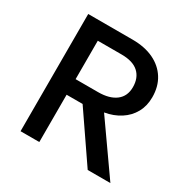

<svg xmlns="http://www.w3.org/2000/svg" viewBox="-158 -846 980 993"><g transform="rotate(30 332.0 -350.0)"><path d="M91 0V-700H355.5Q428.5 -700 481.8 -674.8Q535 -649.5 564.2 -603Q593.5 -556.5 593.5 -492.5Q593.5 -440.5 571.2 -400.5Q549 -360.5 509 -334.8Q469 -309 416.5 -300L627.5 0H492L298.5 -282.5H203V0ZM203 -375.5H337Q405 -375.5 442.8 -404.5Q480.5 -433.5 480.5 -487.5Q480.5 -543 446.8 -574Q413 -605 345 -605H203Z"/></g></svg>

Font: Geologica EX
Style: Regular
Weight: 400
Designer: Sindre Bremnes, Frode Helland
Foundry: Monokrom Skriftforlag AS
Version: Version 1.010;gftools[0.9.28]